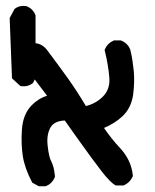

<svg xmlns="http://www.w3.org/2000/svg" viewBox="-20 -528 540 667"><path d="M112.3 117.7 94.7 107.9 92.3 106.9 90.8 104Q65.9 56.6 59.1 13.7Q52.7 -28.8 56.2 -78.6Q60.1 -131.3 89.4 -161.6Q100.6 -173.3 114.5 -182.1Q128.4 -190.9 143.6 -195.3L100.6 -252L95.7 -241.7L94.7 -239.7L92.8 -238.3Q77.1 -226.1 54.7 -228.5L51.3 -229L48.8 -231L24.4 -253.4L21.5 -256.3V-260.3L13.7 -462.4V-465.3L14.6 -467.3L29.3 -494.6L30.3 -496.6L32.2 -498Q48.3 -510.3 70.8 -506.8L71.8 -506.3H72.8Q94.2 -497.6 103 -476.1L103.5 -474.6V-472.7V-377.9Q116.7 -376.5 127.2 -369.6Q137.7 -362.8 145.5 -351.6Q182.6 -302.2 217.3 -253.9Q250 -207.5 278.3 -159.7Q312 -167.5 336.9 -191.9Q362.8 -217.8 359.9 -257.3Q356.4 -301.3 344.2 -351.1L343.3 -354.5L344.7 -357.4Q353 -377.4 374 -386.7L376 -387.7H377.9H397.5H399.4L400.9 -387.2Q424.8 -377.4 433.1 -354V-353.5V-352.5Q437.5 -335.4 440.2 -317.4Q442.9 -299.3 444.8 -280.8Q448.2 -243.2 442.4 -198.2Q439 -175.3 429.4 -156.2Q419.9 -137.2 403.8 -122.6Q377.4 -98.6 341.3 -83.5Q367.2 -45.4 398.4 -12.2Q436 28.8 441.4 81.1V84L440.4 86.4Q431.2 106 411.6 115.2L409.2 116.2H407.2H384.8H382.3L380.4 115.2Q372.1 110.8 359.9 98.4Q347.7 85.9 333 67.1Q318.4 48.3 296.9 19Q238.8 -61 205.1 -109.4Q169.4 -107.9 156.2 -86.4Q141.1 -61 145.5 -22Q149.9 18.6 158.2 32.7Q160.6 37.6 162.6 43.2Q164.6 48.8 166.3 55.2Q168 61.5 168.9 68.6Q169.9 75.7 170.9 84V86.4L169.9 88.9Q160.6 109.9 140.6 118.2L138.7 119.1H136.7H117.2H114.7Z"/></svg>

Font: NaikaiFont
Style: Bold
Weight: 700
Version: Version 1.89